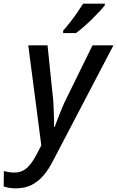

<svg xmlns="http://www.w3.org/2000/svg" viewBox="-103 -786 638 1046"><path d="M-16 240Q-40 240 -55 237Q-70 234 -83 230L-82 146Q-70 149 -55.5 151.5Q-41 154 -24 154Q16 154 44 128.5Q72 103 96 56L122 6L51 -539H156L183 -277Q187 -248 188.5 -213.5Q190 -179 191 -147.5Q192 -116 191 -95H195Q201 -111 212 -140Q223 -169 236 -200Q249 -231 261 -254L401 -539H515L188 86Q162 138 132 172Q102 206 66 223Q30 240 -16 240ZM241 -619Q258 -638 278 -663.5Q298 -689 317 -716.5Q336 -744 350 -766H468V-757Q458 -744 439 -723.5Q420 -703 397.5 -681Q375 -659 352.5 -639.5Q330 -620 311 -606H241Z"/></svg>

Font: Noto Sans Display Medium
Style: Italic
Weight: 500
Italic angle: -12°
Designer: Monotype Design Team
Foundry: Monotype Imaging Inc.
Version: Version 2.003